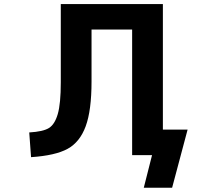

<svg xmlns="http://www.w3.org/2000/svg" viewBox="-20 -752 1040 933"><path d="M771.5 -122.1H891.6L816.4 160.2H678.7L718.8 2H701.2H622.1V-608.4H424.8V-355.5Q424.8 -215.8 396.5 -138.7Q368.2 -61.5 308.6 -28.8Q249 3.9 130.9 11.7L122.1 -108.4Q189.5 -112.3 217.8 -129.9Q246.1 -147.5 260.7 -197.8Q275.4 -248 275.4 -352.5V-732.4H771.5Z"/></svg>

Font: GenEi Gothic M Regular
Style: Bold
Weight: 700
Designer: o_tamon (Modified); [Source Han Sans]
Ryoko NISHIZUKA  (kana & ideographs); Paul D. Hunt (Latin, Greek & Cyrillic); Wenl
Version: Version 1.1a;Original Version 1.004